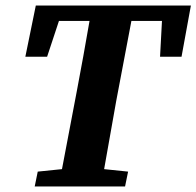

<svg xmlns="http://www.w3.org/2000/svg" viewBox="-20 -677 713 697"><path d="M72 -471 110 -657H673L639 -471H561L568 -601H457L402 -311Q391 -249 380 -187Q369 -125 358 -63L445 -54L434 0H106L117 -54L205 -63L259 -347Q271 -410 282.5 -473.5Q294 -537 305 -601H194L151 -471Z"/></svg>

Font: Source Serif Pro
Style: Bold Italic
Weight: 700
Italic angle: -12°
Designer: Frank Grießhammer
Foundry: Adobe Systems Incorporated
Version: Version 3.001;hotconv 1.0.111;makeotfexe 2.5.65597